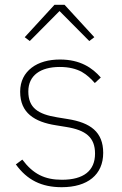

<svg xmlns="http://www.w3.org/2000/svg" viewBox="-20 -768 508 800"><path d="M237 12C153 12 93 -18 46 -83L73 -103C118 -43 166 -19 238 -19C329 -19 376 -57 376 -128C376 -196 337 -226 256 -239L213 -246C168 -253 131 -266 105 -288C79 -310 64 -341 64 -386C64 -430 82 -463 112 -486C142 -509 183 -520 230 -520C315 -520 365 -485 400 -445L375 -422C360 -439 343 -456 320 -469C297 -481 268 -489 229 -489C149 -489 98 -454 98 -387C98 -319 138 -292 219 -279L262 -272C357 -257 410 -218 410 -131C410 -40 345 12 237 12ZM249 -748 373 -613 352 -597 228 -722 104 -597 83 -613 207 -748Z"/></svg>

Font: Plexus Sans ExtraLight
Style: Regular
Weight: 250
Version: Version 2.001;PS 002.001;hotconv 1.0.70;makeotf.lib2.5.58329